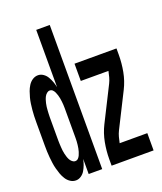

<svg xmlns="http://www.w3.org/2000/svg" viewBox="-138 -824 775 920"><g transform="rotate(-20 250.0 -363.5)"><path d="M90 8Q75 8 62 -0.5Q49 -9 40.5 -22.5Q32 -36 27 -50Q22 -64 18 -79Q14 -94 12 -109Q10 -124 8.5 -139Q7 -154 6.5 -169.5Q6 -185 6 -200V-320Q6 -335 6.5 -350.5Q7 -366 8.5 -381Q10 -396 12 -411Q14 -426 18 -441Q22 -456 27 -470Q32 -484 40.5 -497.5Q49 -511 62 -519.5Q75 -528 90 -528Q104 -528 116.5 -519.5Q129 -511 136.5 -498Q144 -485 149 -471.5Q154 -458 157 -443V-735H226V0H157V-77Q154 -62 149 -48.5Q144 -35 136.5 -22Q129 -9 116.5 -0.5Q104 8 90 8ZM118 -80Q127 -80 133 -86Q139 -92 142.5 -100Q146 -108 148.5 -116Q151 -124 152.5 -132.5Q154 -141 155 -149.5Q156 -158 156.5 -166.5Q157 -175 157 -183.5Q157 -192 157 -200V-320Q157 -328 157 -336.5Q157 -345 156.5 -353.5Q156 -362 155 -370.5Q154 -379 152.5 -387.5Q151 -396 148.5 -404Q146 -412 142.5 -420Q139 -428 133 -434Q127 -440 118 -440Q110 -440 103 -434Q96 -428 92 -420.5Q88 -413 85.5 -405Q83 -397 81 -388.5Q79 -380 78 -371.5Q77 -363 76.5 -354.5Q76 -346 75.5 -337.5Q75 -329 75 -320V-200Q75 -191 75.5 -182.5Q76 -174 76.5 -165.5Q77 -157 78 -148.5Q79 -140 81 -131.5Q83 -123 85.5 -115Q88 -107 92 -99.5Q96 -92 103 -86Q110 -80 118 -80ZM274 0V-33Q274 -75 282 -117.5Q290 -160 309 -198L397 -373Q404 -387 408 -402Q412 -417 415 -432H274V-520H488V-488Q488 -445 480 -402.5Q472 -360 453 -322L365 -147Q358 -133 354 -118Q350 -103 347 -88H488V0Z"/></g></svg>

Font: Iosevka Curly Semibold
Style: Regular
Weight: 600
Monospace: yes
Designer: Belleve Invis
Foundry: Belleve Invis
Version: Version 22.1.2; ttfautohint (v1.8.4)